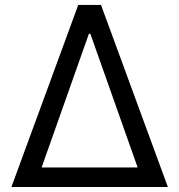

<svg xmlns="http://www.w3.org/2000/svg" viewBox="-20 -747 716 767"><path d="M292.6 -727.3H383.5L650.6 0H25.6ZM529.8 -78.1 340.9 -612.2H335.2L146.3 -78.1Z"/></svg>

Font: Fast_Sans
Style: Regular
Weight: 400
Designer: Rasmus Andersson
Foundry: rsms
Version: Version 3.018;git-588b23468